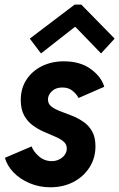

<svg xmlns="http://www.w3.org/2000/svg" viewBox="-20 -793 510 821"><path d="M195.8 7.8Q147.5 7.8 106.4 -9.8Q65.4 -27.3 37.8 -55.9Q10.3 -84.5 1 -118.2L115.2 -167Q123.5 -144 147 -124Q170.4 -104 201.2 -104Q219.2 -104 233.9 -111.6Q248.5 -119.1 257.1 -131.3Q265.6 -143.6 265.6 -157.7Q265.6 -176.3 251.5 -188Q237.3 -199.7 214.8 -209.2Q192.4 -218.8 167.2 -229.7Q142.1 -240.7 119.6 -257.3Q97.2 -273.9 83 -299.8Q68.8 -325.7 68.8 -365.2Q68.8 -415.5 93.3 -452.6Q117.7 -489.7 159.4 -510.3Q201.2 -530.8 252.9 -530.8Q322.8 -530.8 367.9 -498Q413.1 -465.3 425.8 -421.9L315.9 -374Q307.1 -391.1 289.8 -405Q272.5 -418.9 246.6 -418.9Q218.3 -418.9 201.7 -402.8Q185.1 -386.7 185.1 -367.7Q185.1 -349.1 199.7 -337.6Q214.4 -326.2 237.5 -317.4Q260.7 -308.6 286.6 -298.6Q312.5 -288.6 335.7 -272.9Q358.9 -257.3 373.5 -232.2Q388.2 -207 388.2 -167.5Q388.2 -117.2 362.8 -77.4Q337.4 -37.6 293.9 -14.9Q250.5 7.8 195.8 7.8ZM155.3 -564.5 107.4 -627.9 299.3 -773.4H327.6L470.2 -627.9L412.1 -564.5L303.2 -677.2H299.3Z"/></svg>

Font: Reddit Sans
Style: Bold Italic
Weight: 700
Italic angle: -11.25°
Designer: Stephen Hutchings
Version: Version 1.013